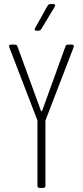

<svg xmlns="http://www.w3.org/2000/svg" viewBox="-20 -918 406 938"><path d="M158 -768H169C174 -768 178 -771 181 -775L248 -886C252 -893 249 -898 241 -898H225C220 -898 216 -895 213 -891L151 -780C147 -773 150 -768 158 -768ZM173 0H192C198 0 202 -4 202 -10V-327C202 -328 202 -331 203 -332L340 -688C343 -695 339 -700 332 -700H312C307 -700 302 -698 300 -692L186 -377C185 -374 181 -374 180 -377L65 -692C63 -698 58 -700 53 -700H33C28 -700 24 -697 24 -692C24 -691 24 -690 25 -688L162 -332C163 -331 163 -328 163 -327V-10C163 -4 167 0 173 0Z"/></svg>

Font: Barlow Condensed ExtraLight
Style: Regular
Weight: 275
Width: 3
Designer: Jeremy Tribby
Foundry: Tribby Type
Version: Version 1.422;hotconv 1.0.109;makeotfexe 2.5.65596